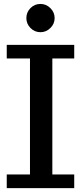

<svg xmlns="http://www.w3.org/2000/svg" viewBox="-20 -965 415 985"><path d="M14.6 0ZM115.2 -872.1Q115.2 -902.3 136.5 -923.6Q157.7 -944.8 187.5 -944.8Q216.8 -944.8 238.5 -923.3Q260.3 -901.9 260.3 -872.1Q260.3 -842.8 238.5 -821.3Q216.8 -799.8 187.5 -799.8Q157.7 -799.8 136.5 -821.3Q115.2 -842.8 115.2 -872.1ZM248.5 -69.8H360.8V0H14.6V-69.8H133.8V-665H14.6V-734.9H360.8V-665H248.5Z"/></svg>

Font: Trocchi
Style: Regular
Weight: 400
Designer: vernon adams
Version: Version 1.0; ttfautohint (v0.8) -l 6 -r 50 -G 100